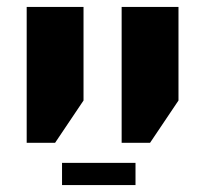

<svg xmlns="http://www.w3.org/2000/svg" viewBox="-20 -625 587 554"><path d="M331 -213V-605H495V-335L413 -213ZM57 -213V-605H221V-335L139 -213ZM159 -91V-155H371V-91Z"/></svg>

Font: Noto Sans Hebrew SemiCondensed ExtraBold
Style: Regular
Weight: 800
Width: 4
Designer: Monotype Design Team
Foundry: Monotype Imaging Inc.
Version: Version 2.004; ttfautohint (v1.8.4.7-5d5b)